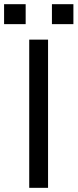

<svg xmlns="http://www.w3.org/2000/svg" viewBox="-45 -901 373 921"><path d="M185.5 0H95.2V-710.9H185.5ZM307.1 -785.2H204.1V-880.9H307.1ZM78.1 -785.2H-25.4V-880.9H78.1Z"/></svg>

Font: Roboto Web
Style: Regular
Weight: 400
Designer: Google
Version: Version 1.200310; 2013